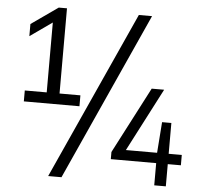

<svg xmlns="http://www.w3.org/2000/svg" viewBox="-58 -870 1042 999"><g transform="rotate(5 463.0 -371.0)"><path d="M70 -308V-365H184.5V-730L69 -648.5V-712L208.5 -810H251.5V-365H360.5V-308ZM230 68 627 -808H696L299.5 68ZM547 -48V-85.5L727 -432H792L621 -102H784L796 -263H844.5V-102H913V-48H844.5V68H784V-48Z"/></g></svg>

Font: Encode Sans
Style: Regular
Weight: 400
Designer: Multiple Designers
Foundry: Impallari Type
Version: Version 3.002; ttfautohint (v1.8.3) -l 8 -r 50 -G 200 -x 14 